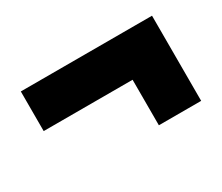

<svg xmlns="http://www.w3.org/2000/svg" viewBox="-68 -645 718 621"><g transform="rotate(-30 291.0 -334.0)"><path d="M378 -175V-345H46V-493H536V-175Z"/></g></svg>

Font: Gantari Black
Style: Regular
Weight: 900
Version: Version 1.000